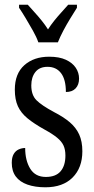

<svg xmlns="http://www.w3.org/2000/svg" viewBox="-20 -786 401 816"><path d="M173 10Q129 10 96.5 -1.5Q64 -13 47 -36Q30 -59 30 -94Q30 -117 38 -131Q46 -145 59.5 -151Q73 -157 87 -157Q87 -104 108.5 -69Q130 -34 175 -34Q217 -34 237.5 -58Q258 -82 258 -125Q258 -150 250 -167.5Q242 -185 222.5 -201Q203 -217 170 -235Q125 -260 97 -283Q69 -306 56 -334.5Q43 -363 43 -405Q43 -473 83.5 -509Q124 -545 189 -545Q232 -545 260 -532Q288 -519 302 -498Q316 -477 316 -452Q316 -426 301.5 -410.5Q287 -395 260 -395Q260 -448 239.5 -475Q219 -502 182 -502Q148 -502 130.5 -480Q113 -458 113 -423Q113 -382 135 -360Q157 -338 209 -310Q250 -289 276.5 -266.5Q303 -244 316.5 -214.5Q330 -185 330 -143Q330 -73 288.5 -31.5Q247 10 173 10ZM143 -606Q135 -629 120 -655.5Q105 -682 89.5 -708Q74 -734 61 -753V-766H98Q112 -750 127.5 -733Q143 -716 157.5 -698Q172 -680 184 -661Q196 -680 210.5 -698Q225 -716 240.5 -733Q256 -750 270 -766H307V-753Q295 -734 279 -708Q263 -682 249 -655.5Q235 -629 226 -606Z"/></svg>

Font: Noto Serif Khmer ExtraCondensed
Style: Regular
Weight: 400
Width: 2
Designer: Danh Hong and the Monotype Design Team
Foundry: Monotype Imaging Inc.
Version: Version 2.004